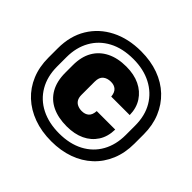

<svg xmlns="http://www.w3.org/2000/svg" viewBox="-188 -960 1190 1190"><g transform="rotate(45 407.0 -364.5)"><path d="M411 -103Q336 -103 282 -129Q228 -155 199 -206.5Q170 -258 170 -332V-398Q170 -472 199 -522.5Q228 -573 282 -600Q336 -627 411 -627Q479 -627 529 -603Q579 -579 608 -534.5Q637 -490 638 -429H476Q473 -462 456 -477.5Q439 -493 410 -493Q378 -493 358 -476.5Q338 -460 338 -422V-306Q338 -282 347 -266.5Q356 -251 373 -243.5Q390 -236 410 -236Q439 -236 456.5 -251.5Q474 -267 476 -302H638Q637 -239 608 -194.5Q579 -150 529 -126.5Q479 -103 411 -103ZM409 30Q323 30 253.5 4.5Q184 -21 134 -67.5Q84 -114 57 -179Q30 -244 30 -324Q30 -345 30 -365.5Q30 -386 30 -406Q30 -514 78 -593Q126 -672 211.5 -715.5Q297 -759 409 -759Q493 -759 562 -734Q631 -709 680.5 -662Q730 -615 757 -550Q784 -485 784 -406Q784 -386 784 -365.5Q784 -345 784 -324Q784 -243 756.5 -177.5Q729 -112 679 -65.5Q629 -19 560.5 5.5Q492 30 409 30ZM409 -39Q501 -39 568.5 -74.5Q636 -110 672 -174.5Q708 -239 708 -324Q708 -345 708 -365.5Q708 -386 708 -406Q708 -494 670.5 -557.5Q633 -621 565.5 -656Q498 -691 409 -691Q314 -691 246.5 -655Q179 -619 143 -554.5Q107 -490 107 -406Q107 -386 107 -365.5Q107 -345 107 -324Q107 -237 144.5 -172.5Q182 -108 250 -73.5Q318 -39 409 -39Z"/></g></svg>

Font: Hubot Sans Condensed ExtraLight Black
Style: Regular
Weight: 900
Version: Version 2.000